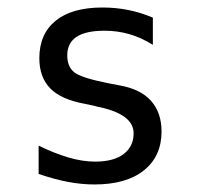

<svg xmlns="http://www.w3.org/2000/svg" viewBox="-20 -485 540 517"><path d="M391.6 -437.5V-364.3Q360.4 -383.8 328.1 -393.1Q295.9 -402.3 261.7 -402.3Q210.9 -402.3 186 -385.7Q161.1 -369.1 161.1 -335.9Q161.1 -305.7 179.7 -290.5Q198.2 -275.4 272.5 -260.7L302.7 -254.9Q358.4 -245.1 386.7 -213.4Q415 -181.6 415 -130.9Q415 -64.5 367.7 -26.4Q320.3 11.7 234.4 11.7Q200.2 11.7 163.6 4.9Q127 -2 84 -16.6V-92.8Q126 -72.3 164.1 -61Q202.1 -49.8 236.3 -49.8Q286.1 -49.8 313 -70.3Q339.8 -90.8 339.8 -126Q339.8 -178.7 240.2 -198.2L237.3 -199.2L210 -205.1Q144.5 -216.8 115.2 -247.1Q85.9 -277.3 85.9 -328.1Q85.9 -393.6 129.9 -429.2Q173.8 -464.8 255.9 -464.8Q292 -464.8 325.7 -458Q359.4 -451.2 391.6 -437.5Z"/></svg>

Font: BabelStone Flags
Style: Regular
Weight: 400
Designer: Andrew West
Foundry: BabelStone
Version: Version 4.12